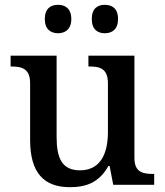

<svg xmlns="http://www.w3.org/2000/svg" viewBox="-20 -767 684 797"><path d="M415 -629C445 -629 470 -645 470 -688C470 -732 445 -747 415 -747C385 -747 361 -732 361 -688C361 -645 385 -629 415 -629ZM221 -629C250 -629 276 -645 276 -688C276 -732 250 -747 221 -747C191 -747 166 -732 166 -688C166 -645 191 -629 221 -629ZM270 10C336 10 391 -8 430 -78H435L450 0H620V-45H616C573 -45 538 -52 538 -111V-536H347V-491H351C394 -491 428 -483 428 -421V-219C428 -123 393 -60 312 -60C237 -60 215 -111 215 -198V-536H24V-491H27C72 -491 105 -481 105 -422V-186C105 -50 162 10 270 10Z"/></svg>

Font: Noto Serif Malayalam Medium
Style: Regular
Weight: 500
Designer: Indian type Foundry, Jelle Bosma, Monotype Design Team
Foundry: Monotype Imaging Inc.
Version: Version 2.104